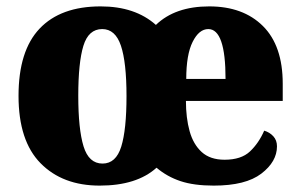

<svg xmlns="http://www.w3.org/2000/svg" viewBox="-20 -571 940 601"><path d="M292 10Q176 10 107 -60Q38 -130 38 -271Q38 -412 104 -481.5Q170 -551 295 -551Q403 -551 468 -493Q528 -551 635 -551Q741 -551 803 -489.5Q865 -428 865 -309V-255H562Q562 -202 573.5 -160.5Q585 -119 611.5 -95Q638 -71 683 -71Q735 -71 762.5 -97Q790 -123 807 -162Q824 -157 835.5 -144.5Q847 -132 847 -113Q847 -65 798 -27.5Q749 10 649 10Q587 10 545 -4Q503 -18 470 -46Q408 10 292 10ZM301 -59Q343 -59 359.5 -112Q376 -165 376 -270Q376 -376 358.5 -428Q341 -480 300 -480Q257 -480 241 -427.5Q225 -375 225 -271Q225 -167 241.5 -113Q258 -59 301 -59ZM686 -324Q686 -480 632 -480Q603 -480 583 -440Q563 -400 563 -324Z"/></svg>

Font: Noto Serif Armenian SemiCondensed Black
Style: Regular
Weight: 900
Width: 4
Designer: Monotype Design Team
Foundry: Monotype Imaging Inc.
Version: Version 2.008; ttfautohint (v1.8.4.7-5d5b)